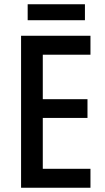

<svg xmlns="http://www.w3.org/2000/svg" viewBox="-20 -882 495 902"><path d="M379 -862H110V-787H379ZM405 0V-89H181V-328H391V-416H181V-625H405V-714H79V0Z"/></svg>

Font: Noto Sans Tamil Condensed Medium
Style: Regular
Weight: 500
Width: 3
Designer: Jelle Bosma - Monotype Design Team
Foundry: Monotype Imaging Inc.
Version: Version 2.004